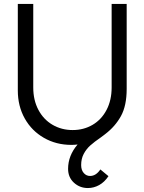

<svg xmlns="http://www.w3.org/2000/svg" viewBox="-20 -720 730 970"><path d="M324 133Q324 66 372 10Q354 12 341 12Q264 12 202 -23.5Q140 -59 105 -121.5Q70 -184 70 -263V-700H148V-278Q148 -214 174 -165Q200 -116 245.5 -89.5Q291 -63 347 -63Q403 -63 448 -89.5Q493 -116 518.5 -165Q544 -214 544 -278V-700H620V-271Q620 -186 591 -133.5Q562 -81 512 -43Q498 -33 491 -27Q456 -3 436 15Q416 33 403 57.5Q390 82 390 114Q390 139 403 154Q416 169 435 169Q465 169 487 136L528 170Q508 200 481 215Q454 230 424 230Q383 230 353.5 203Q324 176 324 133Z"/></svg>

Font: Lexend HM
Style: Regular
Weight: 400
Designer: Bonnie Shaver-Troup, Thomas Jockin, Octavio Pardo
Foundry: Lexend
Version: Version 1.091